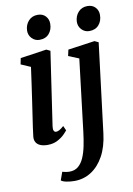

<svg xmlns="http://www.w3.org/2000/svg" viewBox="-109 -853 816 1176"><g transform="rotate(-10 299.0 -265.0)"><path d="M133 10Q106.5 10 88 2.2Q69.5 -5.5 61 -20.5Q52.5 -35.5 55 -56.5Q57 -78 62 -111.2Q67 -144.5 73.2 -186.8Q79.5 -229 86.5 -277Q93.5 -325 100.8 -376.2Q108 -427.5 115 -478.5L55 -504.5L62.5 -542.5L225.5 -566.5L249.5 -555L182 -96.5Q179.5 -78.5 184 -69.5Q188.5 -60.5 198 -60.5Q207.5 -60.5 218.5 -66.5Q229.5 -72.5 246.5 -87.5L259.5 -58.5Q254 -51 237.8 -34.5Q221.5 -18 195 -4Q168.5 10 133 10ZM196 -632.5Q168 -632.5 148.5 -653Q129 -673.5 130 -702.5Q131.5 -737.5 153.2 -761.5Q175 -785.5 210.5 -785.5Q241.5 -785.5 259.5 -765.8Q277.5 -746 277 -718.5Q277 -682 255.8 -657.2Q234.5 -632.5 196 -632.5ZM481 0Q471 82 439.5 139Q408 196 361 226Q314 256 257 256Q230.5 256 207 251.2Q183.5 246.5 174 238L192 187.5Q199.5 190 212.8 192.2Q226 194.5 236.5 194.5Q269 194.5 290.5 176.8Q312 159 325.8 127.8Q339.5 96.5 347.8 56.2Q356 16 361.5 -29.5L415.5 -478L350.5 -504.5L359 -543L525.5 -566.5L549.5 -555ZM505.5 -632.5Q477.5 -632.5 458 -653Q438.5 -673.5 439.5 -702.5Q441 -737.5 462.8 -761.5Q484.5 -785.5 520 -785.5Q551 -785.5 569 -765.8Q587 -746 586.5 -718.5Q586.5 -682 565.2 -657.2Q544 -632.5 505.5 -632.5Z"/></g></svg>

Font: Merriweather 20pt SemiBold
Style: Italic
Weight: 600
Italic angle: -7.8°
Version: Version 2.101